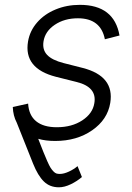

<svg xmlns="http://www.w3.org/2000/svg" viewBox="-20 -573 549 796"><path d="M475.5 -425.8 414.8 -410.2Q397.7 -497.2 302.9 -497.2Q247.2 -497.2 207.2 -470.3Q167.3 -443.5 160.5 -402Q154.8 -367.5 175.1 -345.7Q195.3 -323.9 244 -311.4L323.5 -291.2Q455.3 -257.1 437.1 -146.3Q425.8 -77.1 362 -32.8Q298.3 11.4 208.8 11.4Q168.7 11.4 138.5 2.5Q152.3 38 159.8 56.8Q167.3 75.6 175.8 94.8Q184.3 114 189.5 122.2Q194.6 130.3 201.3 137.4Q208.1 144.5 214 146.3Q219.8 148.1 228 148.1Q245 148.1 265.8 138.3Q286.6 128.6 301.5 115.8L319.6 160.9Q300.1 177.9 273.8 190.7Q247.5 203.5 224.1 203.5Q186.4 203.5 161.8 179.3Q137.1 155.2 117.2 105.5L49.4 -64.6Q34.4 -93 33 -129.3L96.6 -143.5Q99.4 -95.2 129.8 -70.3Q160.2 -45.5 215.6 -45.5Q277.7 -45.5 321 -73.9Q364.3 -102.3 371.1 -145.2Q382.8 -212.4 296.9 -233.3L212 -254.6Q77.4 -289.1 96.2 -400.9Q103.7 -445.3 133.9 -479.9Q164.1 -514.6 210.4 -533.7Q256.7 -552.9 311.1 -552.9Q453.1 -552.9 475.5 -425.8Z"/></svg>

Font: Karasuma Gothic
Style: Light Italic
Weight: 300
Italic angle: 9.39998°
Designer: Rasmus Andersson / Ryoko Nishizuka
Foundry: rsms
Version: Version 1.00